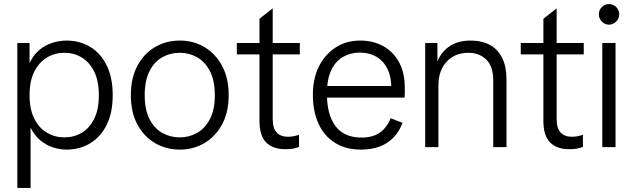

<svg xmlns="http://www.w3.org/2000/svg" viewBox="-20 -722 3106 942"><path d="M65 200V-511H125V-414H126Q144 -453 173 -477Q202 -501 237 -512Q272 -523 306 -523Q371 -523 422.5 -492Q474 -461 503.5 -401Q533 -341 533 -255Q533 -169 503.5 -109.5Q474 -50 422.5 -19Q371 12 306 12Q274 12 241 1.5Q208 -9 179 -32.5Q150 -56 131 -94H130V200ZM296 -48Q343 -48 381 -70.5Q419 -93 442 -139Q465 -185 465 -255Q465 -325 442 -371Q419 -417 381 -440Q343 -463 296 -463Q249 -463 210.5 -440Q172 -417 148.5 -371Q125 -325 125 -255Q125 -186 148.5 -139.5Q172 -93 211 -70.5Q250 -48 296 -48Z M862 12Q795 12 740.5 -20Q686 -52 654 -111.5Q622 -171 622 -255Q622 -339 654 -399Q686 -459 740.5 -491Q795 -523 862 -523Q929 -523 983 -491Q1037 -459 1069.5 -399Q1102 -339 1102 -255Q1102 -171 1069.5 -111.5Q1037 -52 983 -20Q929 12 862 12ZM862 -48Q908 -48 947 -70Q986 -92 1010 -138Q1034 -184 1034 -255Q1034 -327 1010 -373Q986 -419 947 -441Q908 -463 862 -463Q815 -463 776 -441Q737 -419 713.5 -373Q690 -327 690 -255Q690 -184 713.5 -138Q737 -92 776 -70Q815 -48 862 -48Z M1381 10Q1318 10 1285.5 -23.5Q1253 -57 1253 -129V-630L1318 -681V-137Q1318 -93 1337.5 -72Q1357 -51 1393 -51Q1404 -51 1417.5 -53Q1431 -55 1447 -61V-1Q1431 5 1415.5 7.5Q1400 10 1381 10ZM1142 -455V-511H1451V-455Z M1750 12Q1676 12 1623 -21.5Q1570 -55 1542.5 -115.5Q1515 -176 1515 -257Q1515 -337 1545 -396.5Q1575 -456 1627.5 -489.5Q1680 -523 1747 -523Q1812 -523 1861.5 -495Q1911 -467 1938.5 -415.5Q1966 -364 1966 -292Q1966 -277 1966 -264Q1966 -251 1965 -243H1558V-300H1928L1900 -283Q1901 -341 1882 -381.5Q1863 -422 1827.5 -443Q1792 -464 1745 -464Q1701 -464 1664 -443.5Q1627 -423 1605.5 -378.5Q1584 -334 1584 -262Q1584 -158 1626.5 -102.5Q1669 -47 1754 -47Q1807 -47 1841.5 -70Q1876 -93 1897 -142L1955 -119Q1938 -75 1909.5 -46Q1881 -17 1841 -2.5Q1801 12 1750 12Z M2400 0V-326Q2400 -397 2365.5 -430Q2331 -463 2278 -463Q2212 -463 2171.5 -419.5Q2131 -376 2131 -303V0H2066V-511H2126V-423H2127Q2147 -470 2188 -496.5Q2229 -523 2289 -523Q2344 -523 2383.5 -501.5Q2423 -480 2444 -437.5Q2465 -395 2465 -332V0Z M2774 10Q2711 10 2678.5 -23.5Q2646 -57 2646 -129V-630L2711 -681V-137Q2711 -93 2730.5 -72Q2750 -51 2786 -51Q2797 -51 2810.5 -53Q2824 -55 2840 -61V-1Q2824 5 2808.5 7.5Q2793 10 2774 10ZM2535 -455V-511H2844V-455Z M2935 0V-511H3000V0ZM2968 -601Q2948 -601 2933 -616Q2918 -631 2918 -652Q2918 -673 2933 -687.5Q2948 -702 2968 -702Q2988 -702 3003 -687.5Q3018 -673 3018 -652Q3018 -631 3003 -616Q2988 -601 2968 -601Z"/></svg>

Font: TikTok Sans 24pt Light
Style: Regular
Weight: 300
Version: Version 4.000